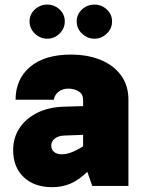

<svg xmlns="http://www.w3.org/2000/svg" viewBox="-20 -793 626 819"><path d="M527.8 -367.7V0H373.5L352.5 -60.1Q315.4 -24.4 280 -9.5Q244.6 5.4 202.6 5.4Q126 5.4 81.1 -37.4Q36.1 -80.1 36.1 -152.3Q36.1 -205.6 63.2 -246.6Q90.3 -287.6 138.9 -311.8Q187.5 -335.9 251.5 -337.9L334.5 -340.3V-367.7Q334.5 -391.6 315.4 -403.3Q296.4 -415 271.5 -415Q246.6 -415 229.7 -401.6Q212.9 -388.2 209.5 -367.7H46.4Q46.4 -455.1 108.2 -507.6Q169.9 -560.1 282.2 -560.1Q355 -560.1 410.2 -537.1Q465.3 -514.2 496.6 -471.2Q527.8 -428.2 527.8 -367.7ZM198.7 -172.4Q198.7 -154.8 210.7 -144.8Q222.7 -134.8 243.7 -134.8Q281.2 -134.8 334.5 -168.9V-217.8L254.4 -214.8Q229 -213.9 213.9 -202.1Q198.7 -190.4 198.7 -172.4ZM106 -701.7Q106 -731.9 128.7 -752.7Q151.4 -773.4 181.6 -773.4Q211.9 -773.4 234.1 -752.7Q256.3 -731.9 256.3 -701.7Q256.3 -671.4 234.1 -649.7Q211.9 -627.9 181.6 -627.9Q151.4 -627.9 128.7 -649.7Q106 -671.4 106 -701.7ZM307.1 -701.7Q307.1 -731.9 329.8 -752.7Q352.5 -773.4 382.8 -773.4Q413.1 -773.4 435.5 -752.7Q458 -731.9 458 -701.7Q458 -671.4 435.5 -649.7Q413.1 -627.9 382.8 -627.9Q352.5 -627.9 329.8 -649.7Q307.1 -671.4 307.1 -701.7Z"/></svg>

Font: Estedad-FD Black
Style: Regular
Weight: 900
Designer: Amin Abedi
Version: Version 7.3